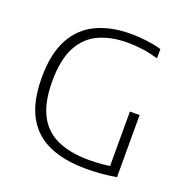

<svg xmlns="http://www.w3.org/2000/svg" viewBox="-112 -709 804 819"><g transform="rotate(20 290.5 -299.0)"><path d="M363.5 4.5Q262 4.5 192.8 -26.8Q123.5 -58 88 -124.5Q52.5 -191 52.5 -297Q52.5 -406 89.2 -473.2Q126 -540.5 192 -571.2Q258 -602 345.5 -602Q382.5 -602 418.5 -597.5Q454.5 -593 486.5 -584V-542Q447.5 -553 413.8 -557.5Q380 -562 346.5 -562Q272 -562 216.5 -536.5Q161 -511 130.5 -453Q100 -395 100 -297Q100 -204 129.2 -146.2Q158.5 -88.5 217 -61.8Q275.5 -35 362.5 -35Q391 -35 419.8 -37.5Q448.5 -40 472.5 -45L455.5 -25V-289H499.5V-7Q463 -1 429.2 1.8Q395.5 4.5 363.5 4.5Z"/></g></svg>

Font: Encode Sans SC ExtraLight
Style: Regular
Weight: 250
Designer: Multiple Designers
Foundry: Impallari Type
Version: Version 3.002